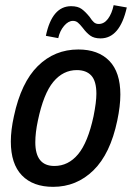

<svg xmlns="http://www.w3.org/2000/svg" viewBox="-20 -714 512 745"><path d="M22 -165Q22 -209 34 -263Q62 -394 127 -458Q192 -522 284 -522Q361 -522 404 -478Q447 -434 447 -347Q447 -303 435 -246Q408 -117 342.5 -53Q277 11 186 11Q108 11 65 -33.5Q22 -78 22 -165ZM343 -263Q354 -318 354 -350Q354 -399 334.5 -420.5Q315 -442 278 -442Q225 -442 187 -396.5Q149 -351 127 -246Q117 -199 117 -162Q117 -70 191 -70Q245 -70 283 -115.5Q321 -161 343 -263ZM301 -606Q290 -620 282 -626.5Q274 -633 263 -633Q245 -633 228.5 -613.5Q212 -594 206 -566L158 -575Q182 -690 256 -690Q282 -690 297 -679Q312 -668 328 -648Q337 -634 344.5 -627.5Q352 -621 363 -621Q384 -621 399 -641Q414 -661 421 -694L472 -685Q445 -565 370 -565Q345 -565 330 -576Q315 -587 301 -606Z"/></svg>

Font: Decalotype Medium Italic
Style: Regular
Weight: 500
Italic angle: -12°
Designer: Alfredo Marco Pradil
Foundry: Alfredo Marco Pradil
Version: Version 1.0